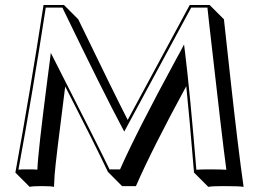

<svg xmlns="http://www.w3.org/2000/svg" viewBox="-20 -682 1027 762"><path d="M152.8 -662.1H233.9L290.5 -605.5Q435.1 -306.6 486.8 -206.1L732.9 -662.1H812L868.7 -605.5Q877.4 -529.8 892.6 -387.7Q925.3 -89.4 946.8 59.6Q931.2 56.6 865.7 56.6Q821.8 56.6 806.6 59.6L750 2.9Q731 -228 719.2 -339.8Q583.5 -90.3 519.5 56.6H464.4L408.2 0Q356 -110.4 238.8 -338.9Q200.7 -41.5 196.8 11.7Q194.8 39.6 194.3 59.6Q182.6 56.6 146.5 56.6Q108.9 56.6 97.7 59.6L41 2.9Q99.1 -314.9 152.8 -662.1ZM161.6 -651.9Q109.9 -316.4 53.2 -8.8Q66.4 -9.8 89.8 -9.8Q114.7 -9.8 128.4 -8.8Q130.4 -75.2 168.9 -372.6Q173.8 -411.6 177.7 -439.9L181.6 -472.2L196.3 -443.4Q377.4 -87.9 414.6 -9.8H456.5Q520.5 -155.3 680.7 -450.2Q689.5 -465.8 695.8 -477.5L710.4 -505.4L714.4 -474.1Q733.9 -314.9 759.3 -8.3Q776.4 -9.8 809.1 -9.8Q856.4 -9.8 878.4 -8.3Q863.3 -116.7 810.5 -585Q806.6 -620.6 803.2 -651.9H738.8L473.1 -159.7L464.4 -176.3Q392.1 -311.5 227.5 -651.9Z"/></svg>

Font: Linux Biolinum Shadow O
Style: Bold
Weight: 700
Designer: Philipp H. Poll
Foundry: Philipp H. Poll
Version: Version 0.9.2